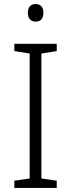

<svg xmlns="http://www.w3.org/2000/svg" viewBox="-20 -931 351 951"><path d="M156 -911C132 -911 118 -895 118 -868C118 -840 132 -824 156 -824C182 -824 195 -840 195 -868C195 -895 182 -911 156 -911ZM261 0V-36L185 -47V-666L261 -678V-714H51V-678L127 -666V-47L51 -36V0Z"/></svg>

Font: Noto Sans Telugu Light
Style: Regular
Weight: 300
Designer: Jelle Bosma - Monotype Design Team
Foundry: Monotype Imaging Inc.
Version: Version 2.005